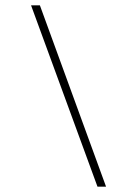

<svg xmlns="http://www.w3.org/2000/svg" viewBox="-20 -651 524 717"><path d="M344 46 96 -631H129L376 46Z"/></svg>

Font: Alumni Sans Thin ExtraLight
Style: Italic
Weight: 250
Italic angle: -8°
Version: Version 1.016